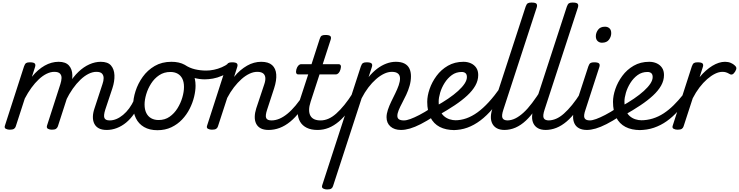

<svg xmlns="http://www.w3.org/2000/svg" viewBox="-20 -1005 5811 1510"><path d="M819 17Q781 17 757 4Q733 -9 721.5 -32.5Q710 -56 710.5 -86.5Q711 -117 723 -152L786 -344Q795 -369 795 -390.5Q795 -412 782.5 -426Q770 -440 738 -440Q708 -440 676 -424Q644 -408 612.5 -378Q581 -348 552.5 -307.5Q524 -267 500 -218L464 -217Q488 -288 522 -344.5Q556 -401 597 -440Q638 -479 683 -499Q728 -519 772 -519Q828 -519 853 -490Q878 -461 880 -413.5Q882 -366 864 -311L808 -143Q793 -95 801.5 -76.5Q810 -58 842 -58Q856 -58 862.5 -46.5Q869 -35 866 -20.5Q863 -6 851.5 5.5Q840 17 819 17ZM56 15Q40 15 26 8Q12 1 19 -18L169 -483Q176 -503 185.5 -509Q195 -515 214 -515Q245 -515 253.5 -505.5Q262 -496 255 -476L231 -401Q254 -430 279.5 -452Q305 -474 331.5 -489Q358 -504 385.5 -511.5Q413 -519 441 -519Q496 -519 522 -490Q548 -461 549 -413.5Q550 -366 532 -311L435 -11Q430 2 420 8.5Q410 15 387 15Q371 15 357.5 8Q344 1 350 -18L455 -344Q463 -369 464 -390.5Q465 -412 452 -426Q439 -440 407 -440Q378 -440 347 -425Q316 -410 285.5 -381.5Q255 -353 227 -314.5Q199 -276 175 -230L104 -11Q100 2 89.5 8.5Q79 15 56 15Z M820 17Q806 17 799.5 5.5Q793 -6 795.5 -20.5Q798 -35 810 -46.5Q822 -58 843 -58Q869 -58 895.5 -69Q922 -80 948 -101.5Q974 -123 996 -153Q1018 -183 1035 -220Q1040 -235 1052.5 -234.5Q1065 -234 1074.5 -224.5Q1084 -215 1080 -201Q1062 -150 1034 -109.5Q1006 -69 972 -41Q938 -13 899 2Q860 17 820 17Z M1218 19Q1156 19 1113 -6Q1070 -31 1048.5 -75.5Q1027 -120 1027 -176Q1027 -229 1046 -288.5Q1065 -348 1102.5 -400.5Q1140 -453 1196.5 -486Q1253 -519 1328 -519Q1390 -519 1432.5 -495.5Q1475 -472 1496.5 -429.5Q1518 -387 1518 -331Q1518 -291 1506.5 -243.5Q1495 -196 1471.5 -149.5Q1448 -103 1412 -65Q1376 -27 1327.5 -4Q1279 19 1218 19ZM1228 -61Q1277 -61 1314 -87Q1351 -113 1376 -153.5Q1401 -194 1414 -238.5Q1427 -283 1427 -321Q1427 -360 1414 -386Q1401 -412 1377 -425.5Q1353 -439 1320 -439Q1270 -439 1232 -413.5Q1194 -388 1168.5 -348Q1143 -308 1130 -264Q1117 -220 1117 -183Q1117 -144 1130.5 -116.5Q1144 -89 1169 -75Q1194 -61 1228 -61Z M1590 -381Q1548 -381 1504 -393Q1460 -405 1414 -435Q1401 -442 1399.5 -454Q1398 -466 1403.5 -477Q1409 -488 1418 -493.5Q1427 -499 1435 -494Q1471 -470 1513.5 -460Q1556 -450 1602 -450Q1631 -450 1662.5 -456.5Q1694 -463 1724 -476Q1754 -489 1776 -506Q1786 -513 1795 -509Q1804 -505 1809 -495Q1814 -485 1813.5 -473.5Q1813 -462 1805 -455Q1765 -426 1727 -409.5Q1689 -393 1654.5 -387Q1620 -381 1590 -381Z M2092 17Q2054 17 2030 4Q2006 -9 1994.5 -32.5Q1983 -56 1983.5 -86.5Q1984 -117 1995 -152L2059 -344Q2069 -374 2066.5 -395.5Q2064 -417 2048.5 -428.5Q2033 -440 2003 -440Q1973 -440 1941.5 -425Q1910 -410 1879.5 -383Q1849 -356 1820 -318.5Q1791 -281 1767 -235L1694 -11Q1690 2 1679.5 8.5Q1669 15 1646 15Q1630 15 1616 8Q1602 1 1609 -18L1759 -483Q1766 -503 1775.5 -509Q1785 -515 1804 -515Q1835 -515 1843.5 -505.5Q1852 -496 1845 -476L1821 -400Q1844 -429 1870 -451Q1896 -473 1923 -488.5Q1950 -504 1978 -511.5Q2006 -519 2034 -519Q2091 -519 2120 -493Q2149 -467 2152.5 -420Q2156 -373 2136 -311L2081 -143Q2065 -95 2073.5 -76.5Q2082 -58 2115 -58Q2129 -58 2135 -46.5Q2141 -35 2138.5 -20.5Q2136 -6 2124.5 5.5Q2113 17 2092 17Z M2092 17Q2078 17 2071.5 5.5Q2065 -6 2067.5 -20.5Q2070 -35 2082 -46.5Q2094 -58 2115 -58Q2146 -58 2177 -71Q2208 -84 2240 -110Q2272 -136 2305 -175.5Q2338 -215 2372 -268Q2381 -282 2392.5 -281Q2404 -280 2411 -270.5Q2418 -261 2413 -249Q2378 -181 2340.5 -131Q2303 -81 2262.5 -48Q2222 -15 2179.5 1Q2137 17 2092 17Z M2476 17Q2427 17 2392.5 0Q2358 -17 2340 -48Q2322 -79 2321 -121.5Q2320 -164 2337 -215L2404 -420H2325Q2314 -420 2310 -430Q2306 -440 2311 -460Q2317 -480 2327 -490Q2337 -500 2347 -500H2430L2494 -698Q2500 -718 2509.5 -724Q2519 -730 2539 -730Q2570 -730 2578.5 -720.5Q2587 -711 2580 -691L2518 -500H2644Q2655 -500 2659.5 -490.5Q2664 -481 2658 -460Q2653 -441 2643 -430.5Q2633 -420 2622 -420H2493L2423 -205Q2411 -169 2411 -141Q2411 -113 2421.5 -94.5Q2432 -76 2452 -67Q2472 -58 2500 -58Q2514 -58 2519.5 -46.5Q2525 -35 2523 -20.5Q2521 -6 2509 5.5Q2497 17 2476 17Z M2479 17Q2465 17 2458.5 5.5Q2452 -6 2454.5 -20.5Q2457 -35 2469 -46.5Q2481 -58 2502 -58Q2532 -58 2562.5 -71Q2593 -84 2624 -111.5Q2655 -139 2688.5 -180Q2722 -221 2757 -277Q2766 -290 2778 -289Q2790 -288 2796.5 -278.5Q2803 -269 2797 -257Q2761 -187 2723 -135Q2685 -83 2645.5 -49.5Q2606 -16 2564.5 0.5Q2523 17 2479 17Z M2552 485Q2536 485 2522 478Q2508 471 2514 452L2818 -483Q2825 -503 2834.5 -509Q2844 -515 2863 -515Q2894 -515 2902.5 -505.5Q2911 -496 2904 -476L2879 -399Q2911 -438 2946 -464.5Q2981 -491 3018.5 -505Q3056 -519 3093 -519Q3134 -519 3160.5 -505.5Q3187 -492 3199.5 -466.5Q3212 -441 3212 -405Q3212 -368 3201.5 -331Q3191 -294 3175 -260Q3159 -226 3142.5 -195Q3126 -164 3115.5 -138.5Q3105 -113 3105 -94Q3105 -75 3118 -66.5Q3131 -58 3156 -58Q3170 -58 3176.5 -46.5Q3183 -35 3180 -20.5Q3177 -6 3165.5 5.5Q3154 17 3133 17Q3082 17 3051 -10Q3020 -37 3020 -83Q3020 -110 3030.5 -141.5Q3041 -173 3057 -206Q3073 -239 3089 -271.5Q3105 -304 3115.5 -334Q3126 -364 3126 -388Q3126 -413 3110 -426.5Q3094 -440 3062 -440Q3032 -440 3000.5 -425Q2969 -410 2937.5 -382.5Q2906 -355 2877 -317Q2848 -279 2824 -232L2599 459Q2595 472 2585 478.5Q2575 485 2552 485Z M3134 17Q3120 17 3113.5 5.5Q3107 -6 3109.5 -20.5Q3112 -35 3124 -46.5Q3136 -58 3157 -58Q3177 -58 3207.5 -69Q3238 -80 3278.5 -101Q3319 -122 3368 -154Q3381 -162 3391 -157Q3401 -152 3407 -140Q3413 -128 3410.5 -114Q3408 -100 3396 -92Q3336 -53 3289 -29Q3242 -5 3204 6Q3166 17 3134 17Z M3403 -167Q3459 -198 3504.5 -229Q3550 -260 3583 -290Q3616 -320 3634 -347.5Q3652 -375 3652 -399Q3652 -420 3641 -429.5Q3630 -439 3611 -439Q3567 -439 3533.5 -414.5Q3500 -390 3476.5 -352.5Q3453 -315 3441.5 -275.5Q3430 -236 3430 -207Q3430 -166 3441 -137.5Q3452 -109 3471.5 -92Q3491 -75 3515.5 -67Q3540 -59 3566 -59Q3580 -59 3585.5 -47.5Q3591 -36 3589.5 -20.5Q3588 -5 3579 6.5Q3570 18 3555 18Q3486 18 3438 -7Q3390 -32 3365 -82Q3340 -132 3340 -204Q3340 -251 3358.5 -305Q3377 -359 3413 -408Q3449 -457 3502.5 -488Q3556 -519 3625 -519Q3657 -519 3683.5 -507Q3710 -495 3725.5 -472Q3741 -449 3741 -415Q3741 -372 3718.5 -332Q3696 -292 3654.5 -253.5Q3613 -215 3556 -177Q3499 -139 3430 -100Z M3544 18Q3535 18 3531 6.5Q3527 -5 3529 -20.5Q3531 -36 3538.5 -47.5Q3546 -59 3558 -59Q3604 -59 3648 -74.5Q3692 -90 3735.5 -121.5Q3779 -153 3823.5 -201.5Q3868 -250 3914 -315Q3919 -323 3931 -318Q3943 -313 3951.5 -303.5Q3960 -294 3955 -286Q3905 -210 3856.5 -152.5Q3808 -95 3758 -57.5Q3708 -20 3655.5 -1Q3603 18 3544 18Z M3949 17Q3912 17 3888 4Q3864 -9 3852 -32.5Q3840 -56 3840.5 -86Q3841 -116 3853 -152L4114 -953Q4121 -973 4130.5 -979Q4140 -985 4159 -985Q4191 -985 4199 -975.5Q4207 -966 4201 -946L3939 -143Q3923 -95 3932 -76.5Q3941 -58 3973 -58Q3987 -58 3993 -46.5Q3999 -35 3996.5 -20.5Q3994 -6 3982 5.5Q3970 17 3949 17Z M3946 17Q3932 17 3925.5 5.5Q3919 -6 3921.5 -20.5Q3924 -35 3936 -46.5Q3948 -58 3969 -58Q4001 -58 4032.5 -73.5Q4064 -89 4097 -119Q4130 -149 4165 -195.5Q4200 -242 4239 -303Q4248 -317 4258 -316Q4268 -315 4273 -305.5Q4278 -296 4272 -284Q4233 -207 4194.5 -150.5Q4156 -94 4116.5 -57Q4077 -20 4034.5 -1.5Q3992 17 3946 17Z M4273 17Q4236 17 4212 4Q4188 -9 4176 -32.5Q4164 -56 4164.5 -86Q4165 -116 4177 -152L4438 -953Q4445 -973 4454.5 -979Q4464 -985 4483 -985Q4515 -985 4523 -975.5Q4531 -966 4525 -946L4263 -143Q4247 -95 4256 -76.5Q4265 -58 4297 -58Q4311 -58 4317 -46.5Q4323 -35 4320.5 -20.5Q4318 -6 4306 5.5Q4294 17 4273 17Z M4270 17Q4256 17 4249.5 5.5Q4243 -6 4245.5 -20.5Q4248 -35 4260 -46.5Q4272 -58 4293 -58Q4323 -58 4353.5 -71Q4384 -84 4415 -111.5Q4446 -139 4479.5 -180Q4513 -221 4548 -277Q4557 -290 4569 -289Q4581 -288 4587.5 -278.5Q4594 -269 4588 -257Q4552 -187 4514 -135Q4476 -83 4436.5 -49.5Q4397 -16 4355.5 0.5Q4314 17 4270 17Z M4596 17Q4559 17 4534.5 4Q4510 -9 4498.5 -32.5Q4487 -56 4487 -86Q4487 -116 4499 -152L4607 -483Q4614 -503 4623.5 -509Q4633 -515 4652 -515Q4683 -515 4691.5 -505.5Q4700 -496 4693 -476L4585 -143Q4568 -95 4577 -76.5Q4586 -58 4619 -58Q4633 -58 4639 -46.5Q4645 -35 4642.5 -20.5Q4640 -6 4628.5 5.5Q4617 17 4596 17ZM4714 -669Q4694 -669 4680 -682Q4666 -695 4666 -720Q4666 -747 4683.5 -771Q4701 -795 4738 -795Q4759 -795 4773 -782.5Q4787 -770 4787 -744Q4787 -717 4769.5 -693Q4752 -669 4714 -669Z M4595 17Q4581 17 4574.5 5.5Q4568 -6 4570.5 -20.5Q4573 -35 4585 -46.5Q4597 -58 4618 -58Q4638 -58 4668.5 -69Q4699 -80 4739.5 -101Q4780 -122 4829 -154Q4842 -162 4852 -157Q4862 -152 4868 -140Q4874 -128 4871.5 -114Q4869 -100 4857 -92Q4797 -53 4750 -29Q4703 -5 4665 6Q4627 17 4595 17Z M4864 -167Q4920 -198 4965.5 -229Q5011 -260 5044 -290Q5077 -320 5095 -347.5Q5113 -375 5113 -399Q5113 -420 5102 -429.5Q5091 -439 5072 -439Q5028 -439 4994.5 -414.5Q4961 -390 4937.5 -352.5Q4914 -315 4902.5 -275.5Q4891 -236 4891 -207Q4891 -166 4902 -137.5Q4913 -109 4932.5 -92Q4952 -75 4976.5 -67Q5001 -59 5027 -59Q5041 -59 5046.5 -47.5Q5052 -36 5050.5 -20.5Q5049 -5 5040 6.5Q5031 18 5016 18Q4947 18 4899 -7Q4851 -32 4826 -82Q4801 -132 4801 -204Q4801 -251 4819.5 -305Q4838 -359 4874 -408Q4910 -457 4963.5 -488Q5017 -519 5086 -519Q5118 -519 5144.5 -507Q5171 -495 5186.5 -472Q5202 -449 5202 -415Q5202 -372 5179.5 -332Q5157 -292 5115.5 -253.5Q5074 -215 5017 -177Q4960 -139 4891 -100Z M5005 18Q4996 18 4992 6.5Q4988 -5 4990 -20.5Q4992 -36 4999.5 -47.5Q5007 -59 5019 -59Q5069 -59 5114 -73Q5159 -87 5199.5 -113.5Q5240 -140 5277.5 -177Q5315 -214 5351 -259Q5357 -266 5368.5 -261Q5380 -256 5388 -246.5Q5396 -237 5390 -230Q5352 -176 5311 -130.5Q5270 -85 5223.5 -52Q5177 -19 5123 -0.5Q5069 18 5005 18Z M5308 15Q5292 15 5278 8Q5264 1 5271 -18L5421 -483Q5428 -503 5437.5 -509Q5447 -515 5466 -515Q5497 -515 5505.5 -505.5Q5514 -496 5507 -476L5482 -398Q5506 -427 5531.5 -449.5Q5557 -472 5582.5 -487.5Q5608 -503 5633 -511Q5658 -519 5682 -519Q5707 -519 5727 -510.5Q5747 -502 5759 -490Q5770 -481 5771 -470Q5772 -459 5761 -441Q5750 -424 5739.5 -420Q5729 -416 5718 -423Q5701 -433 5688.5 -436.5Q5676 -440 5662 -440Q5634 -440 5603.5 -425Q5573 -410 5541.5 -382.5Q5510 -355 5481 -317Q5452 -279 5428 -232L5356 -11Q5352 2 5341.5 8.5Q5331 15 5308 15Z"/></svg>

Font: Playwrite NO
Style: Regular
Weight: 400
Designer: Veronika Burian, José Scaglione
Foundry: TypeTogether
Version: Version 1.002